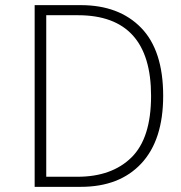

<svg xmlns="http://www.w3.org/2000/svg" viewBox="-20 -724 700 744"><path d="M114.3 0V-704.1H293Q441.4 -704.1 526.9 -616.2Q612.3 -528.3 612.3 -352.5Q612.3 -181.6 527.8 -90.8Q443.4 0 293 0ZM159.2 -39.1H280.3Q413.1 -39.1 489.3 -113.8Q565.4 -188.5 565.4 -352.5Q565.4 -665 282.2 -665H159.2Z"/></svg>

Font: Gothic A1 ExtraLight
Style: Regular
Weight: 275
Designer: HanYang I&C Co.,Ltd.
Foundry: HanYang I&C Co.,Ltd.
Version: Version 2.50